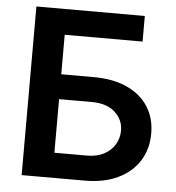

<svg xmlns="http://www.w3.org/2000/svg" viewBox="-52 -776 758 825"><g transform="rotate(5 327.0 -363.5)"><path d="M71.7 -727.3H539.4V-616.8H203.5V-446.4H343.8Q427.2 -446.4 487 -419.2Q546.9 -392 578.8 -342.7Q610.8 -293.3 610.8 -226.6Q610.8 -159.4 578.8 -108.5Q546.9 -57.5 487 -28.8Q427.2 0 343.8 0H71.7ZM343.8 -108Q387.8 -108 418.3 -124.6Q448.9 -141.3 464.7 -168.7Q480.5 -196 480.5 -228Q480.5 -274.1 445.1 -306.6Q409.8 -339.1 343.8 -339.1H203.5V-108Z"/></g></svg>

Font: DeltaSans SemiBold
Style: Regular
Weight: 600
Designer: Rasmus Andersson
Foundry: rsms
Version: Version 3.012